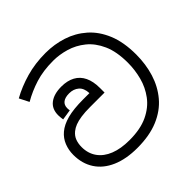

<svg xmlns="http://www.w3.org/2000/svg" viewBox="-209 -1027 1230 1230"><g transform="rotate(-45 406.0 -412.5)"><path d="M358 11Q257 11 184.5 -20.5Q112 -52 74 -110.5Q36 -169 36 -248Q36 -292 51.5 -330.5Q67 -369 99 -396Q133 -425 189 -440Q245 -455 333 -455H389Q387 -502 361 -524Q335 -546 296 -546Q259 -546 239.5 -531Q220 -516 220 -487Q220 -482 220.5 -476.5Q221 -471 222 -466L151 -455Q150 -463 148.5 -473Q147 -483 147 -496Q147 -553 185.5 -582.5Q224 -612 291 -612Q345 -612 383 -591.5Q421 -571 440.5 -530.5Q460 -490 460 -430V-389H330Q282 -389 248 -384Q214 -379 191 -370Q168 -361 151 -347Q128 -328 118.5 -302.5Q109 -277 109 -246Q109 -188 139 -146Q169 -104 224.5 -82Q280 -60 358 -60Q457 -60 523.5 -91.5Q590 -123 629 -175.5Q668 -228 684.5 -291Q701 -354 701 -418Q701 -519 671 -586Q641 -653 592 -692.5Q543 -732 485 -749Q427 -766 371 -766Q281 -766 210.5 -744Q140 -722 78 -686L45 -751Q113 -789 195 -812.5Q277 -836 372 -836Q451 -836 523.5 -812.5Q596 -789 653 -739Q710 -689 743 -609.5Q776 -530 776 -418Q776 -330 752 -252.5Q728 -175 678 -115.5Q628 -56 548.5 -22.5Q469 11 358 11Z"/></g></svg>

Font: sinhala115
Style: Regular
Weight: 400
Designer: Jelle Bosma - Monotype Design Team
Foundry: Monotype Imaging Inc.
Version: Version 2.006